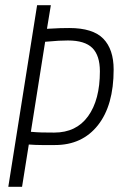

<svg xmlns="http://www.w3.org/2000/svg" viewBox="-20 -720 461 740"><path d="M12 0 123 -700H176L161 -609Q192 -611 212 -611.5Q232 -612 247 -612Q338 -612 378 -571Q418 -530 418 -452Q418 -314 357.5 -237.5Q297 -161 192 -161Q165 -161 141.5 -161Q118 -161 91 -163L65 0ZM189 -209Q274 -209 319.5 -272Q365 -335 365 -445Q365 -506 336 -535Q307 -564 242 -564Q225 -564 206 -563Q187 -562 154 -559L99 -212Q122 -210 140.5 -209.5Q159 -209 189 -209Z"/></svg>

Font: Georama SemiCondensed Light
Style: Italic
Weight: 300
Width: 4
Italic angle: -9°
Designer: Jean-Baptiste Levee
Foundry: Production Type
Version: Version 1.000